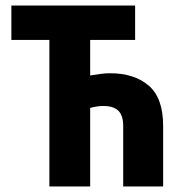

<svg xmlns="http://www.w3.org/2000/svg" viewBox="-20 -672 640 692"><path d="M158 0V-528H21V-652H467V-528H305V-400Q324 -403 341.5 -405.5Q359 -408 377 -408Q464 -408 516 -363.5Q568 -319 568 -218V0H424V-218Q424 -256 406.5 -273Q389 -290 352 -290Q340 -290 328 -288Q316 -286 305 -283V0Z"/></svg>

Font: Source Code Pro
Style: Bold
Weight: 700
Monospace: yes
Designer: Paul D. Hunt, Teo Tuominen
Foundry: Adobe Systems Incorporated
Version: Version 2.030;PS 1.000;hotconv 16.6.51;makeotf.lib2.5.65220